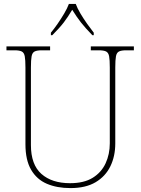

<svg xmlns="http://www.w3.org/2000/svg" viewBox="-20 -951 719 981"><path d="M340 10Q271 10 219.5 -12Q168 -34 139 -83.5Q110 -133 110 -214V-606Q110 -645 106.5 -663.5Q103 -682 91 -688Q79 -694 54 -694H13V-714H236V-694H194Q169 -694 157 -688Q145 -682 141.5 -663.5Q138 -645 138 -606V-210Q138 -110 191.5 -62.5Q245 -15 338 -15Q409 -15 453.5 -42.5Q498 -70 519.5 -116.5Q541 -163 541 -219V-606Q541 -645 537.5 -663.5Q534 -682 522 -688Q510 -694 485 -694H444V-714H664V-694H625Q600 -694 588 -688Q576 -682 572.5 -663.5Q569 -645 569 -606V-218Q569 -153 544 -101.5Q519 -50 468.5 -20Q418 10 340 10ZM240 -784Q256 -803 274 -829Q292 -855 308 -882Q324 -909 332 -931H367Q375 -909 391 -882Q407 -855 425.5 -829Q444 -803 459 -784V-771H452Q415 -809 393.5 -836.5Q372 -864 349 -901Q327 -864 306 -836.5Q285 -809 247 -771H240Z"/></svg>

Font: Noto Serif Myanmar Thin
Style: Regular
Weight: 100
Designer: Ben Mitchell and the Monotype Design Team
Foundry: Monotype Imaging Inc.
Version: Version 2.106; ttfautohint (v1.8.4.7-5d5b)